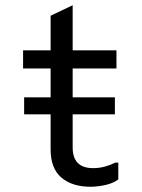

<svg xmlns="http://www.w3.org/2000/svg" viewBox="-20 -718 540 732"><path d="M418 -282H257V-156Q257 -77 335 -77Q359 -77 380.5 -83Q402 -89 419 -98H431V-34Q411 -19 381 -12.5Q351 -6 325 -6Q255 -6 214 -41Q173 -76 173 -148V-282H72V-347H173V-457H68V-526H173V-658L257 -698V-526H424V-457H257V-347H418Z"/></svg>

Font: D2Coding
Style: Regular
Weight: 400
Monospace: yes
Designer: Yong-Rak Park; Jeong-Hwan Yoon; Sang-Min Lee;
Foundry: NHN Corporation
Version: Version 1.3.2; Build 20180524